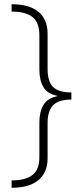

<svg xmlns="http://www.w3.org/2000/svg" viewBox="-20 -734 386 912"><path d="M35 123Q102 123 134.5 97Q167 71 167 14V-152Q167 -203 186.5 -235.5Q206 -268 252 -277V-279Q205 -288 186 -320.5Q167 -353 167 -404V-568Q167 -626 135 -652.5Q103 -679 35 -679V-714Q119 -714 162.5 -678Q206 -642 206 -574V-408Q206 -346 232.5 -320.5Q259 -295 319 -295V-261Q259 -261 232.5 -234.5Q206 -208 206 -148V18Q206 86 162 122Q118 158 35 158Z"/></svg>

Font: Noto Sans ExtraLight
Style: Regular
Weight: 200
Designer: Monotype Design Team
Foundry: Monotype Imaging Inc.
Version: Version 2.007